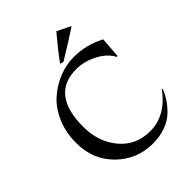

<svg xmlns="http://www.w3.org/2000/svg" viewBox="-252 -1038 1190 1190"><g transform="rotate(-45 343.5 -443.0)"><path d="M667 -182Q654 -149 635 -119.5Q616 -90 583.5 -57Q551 -24 499.5 -4.5Q448 15 385 15Q246 15 148 -81Q50 -177 50 -325Q50 -415 82 -490Q114 -565 167 -612.5Q220 -660 285 -686Q350 -712 418 -712Q524 -712 623 -660L613 -525L606 -523Q577 -579 509 -613.5Q441 -648 375 -648Q152 -648 152 -365Q152 -232 227.5 -141.5Q303 -51 428 -51Q563 -51 663 -186ZM327 -742Q380 -815 453 -901L543 -857Q475 -811 349 -735Z"/></g></svg>

Font: Coconat
Style: Regular
Weight: 400
Designer: Sara Lavazza
Foundry: Collletttivo
Version: Version 1.000;Glyphs 3.2 (3217)